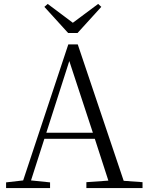

<svg xmlns="http://www.w3.org/2000/svg" viewBox="-20 -958 752 978"><path d="M223 -938 206 -923 327 -790H375L496 -923L480 -938L351 -842ZM333 -647 453 -282H216ZM420 0H706V-30L610 -37L376 -732H328L98 -39L11 -29V0H235V-29L138 -39L206 -251H463L532 -38L420 -30Z"/></svg>

Font: Noto Serif JP Light
Style: Regular
Weight: 300
Designer: Ryoko NISHIZUKA 西塚涼子 (kana & ideographs); Frank Grießhammer (Latin, Greek & Cyrillic); Wenlong ZHANG 张文龙 (bopomofo); San
Foundry: Adobe
Version: Version 2.001;hotconv 1.1.0;makeotfexe 2.6.0